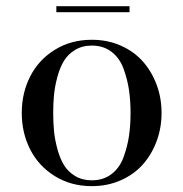

<svg xmlns="http://www.w3.org/2000/svg" viewBox="-20 -600 601 629"><path d="M164.6 -579.6H404.3V-560.1H164.6ZM280.8 -469.7Q332.5 -469.7 376 -450.4Q419.4 -431.2 448.2 -398.4Q477.1 -365.7 493.2 -322.3Q509.3 -278.8 509.3 -230Q509.3 -181.2 493.2 -137.7Q477.1 -94.2 448.2 -61.5Q419.4 -28.8 376 -9.5Q332.5 9.8 280.8 9.8Q212.4 9.8 159.4 -23.2Q106.4 -56.2 78.9 -110.4Q51.3 -164.6 51.3 -230Q51.3 -295.4 78.9 -349.6Q106.4 -403.8 159.4 -436.8Q212.4 -469.7 280.8 -469.7ZM280.8 -9.3Q318.8 -9.3 345.5 -29.8Q372.1 -50.3 384.8 -85.2Q397.5 -120.1 402.6 -154.8Q407.7 -189.5 407.7 -230Q407.7 -270.5 402.6 -305.2Q397.5 -339.8 384.8 -374.8Q372.1 -409.7 345.5 -430.2Q318.8 -450.7 280.8 -450.7Q249.5 -450.7 226.1 -436.5Q202.6 -422.4 189.5 -400.6Q176.3 -378.9 168 -348.1Q159.7 -317.4 157 -289.6Q154.3 -261.7 154.3 -230Q154.3 -198.2 157 -170.4Q159.7 -142.6 168 -111.8Q176.3 -81.1 189.5 -59.3Q202.6 -37.6 226.1 -23.4Q249.5 -9.3 280.8 -9.3Z"/></svg>

Font: Bodoni* 11pt
Style: Regular
Weight: 400
Version: Version 2.3